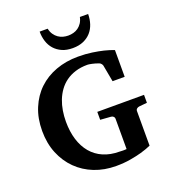

<svg xmlns="http://www.w3.org/2000/svg" viewBox="-162 -1029 1040 1165"><g transform="rotate(-20 358.0 -446.5)"><path d="M642.1 -275.9Q632.8 -274.9 626 -269.3Q619.1 -263.7 619.1 -253.9V-30.8Q589.4 -17.6 553.2 -7.3Q522 1.5 479.7 8.8Q437.5 16.1 387.2 16.1Q312 16.1 248 -9Q184.1 -34.2 137.2 -80.6Q90.3 -127 63.7 -191.9Q37.1 -256.8 37.1 -336.9Q37.1 -418 64 -482.9Q90.8 -547.9 138.4 -593.3Q186 -638.7 251.7 -662.8Q317.4 -687 395 -687Q444.3 -687 485.4 -680.9Q526.4 -674.8 556.6 -667.5Q591.8 -658.7 620.1 -647.9V-475.1H542L522 -583Q521 -588.4 515.6 -595Q510.3 -601.6 503.9 -604Q480.5 -612.8 460.4 -616.9Q440.4 -621.1 432.1 -621.1Q388.7 -621.1 353.8 -610.1Q318.8 -599.1 292.2 -579.8Q265.6 -560.5 246.6 -534.2Q227.5 -507.8 215.3 -476.6Q203.1 -445.3 197.5 -410.9Q191.9 -376.5 191.9 -340.8Q191.9 -276.4 208 -224.4Q224.1 -172.4 255.1 -135.5Q286.1 -98.6 331.5 -78.9Q377 -59.1 436 -59.1Q442.9 -59.1 452.9 -58.3Q462.9 -57.6 481 -59.1V-253.9Q481 -263.7 474.1 -269.8Q467.3 -275.9 458 -275.9L391.1 -280.8V-332H692.9V-280.8ZM542 -909.2Q542 -875.5 532.2 -845.7Q522.5 -815.9 502.9 -793.9Q483.4 -772 453.9 -759Q424.3 -746.1 384.8 -746.1Q345.2 -746.1 316.2 -759Q287.1 -772 267.6 -793.9Q248 -815.9 238.5 -845.7Q229 -875.5 229 -909.2H280.8Q285.6 -886.7 296.4 -871.1Q307.1 -855.5 321.3 -845.7Q335.4 -835.9 351.8 -831.5Q368.2 -827.1 384.8 -827.1Q401.9 -827.1 418.5 -831.5Q435.1 -835.9 449 -845.7Q462.9 -855.5 473.4 -871.1Q483.9 -886.7 488.8 -909.2Z"/></g></svg>

Font: Charis SIL Phon
Style: Bold
Weight: 700
Foundry: SIL International
Version: Version 5.000